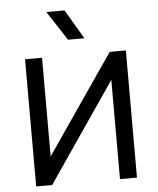

<svg xmlns="http://www.w3.org/2000/svg" viewBox="-62 -1000 867 1053"><g transform="rotate(-5 372.0 -474.0)"><path d="M94 0V-700H187.5V-157L560 -700H649V0H555.5V-546.5L182 0ZM338 -786.5 233 -948H333L428.5 -786.5Z"/></g></svg>

Font: Geologica Cursive Light
Style: Regular
Weight: 300
Designer: Sindre Bremnes, Frode Helland
Foundry: Monokrom Skriftforlag AS
Version: Version 1.010;gftools[0.9.28]